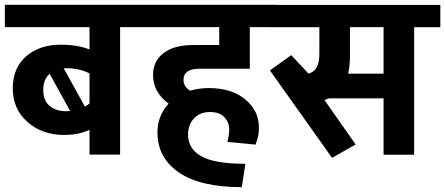

<svg xmlns="http://www.w3.org/2000/svg" viewBox="-35 -649 1868 806"><path d="M242.7 -182.1Q248.5 -182.1 259.3 -183.1L173.3 -339.4Q146.5 -314.9 146.5 -271.2Q146.5 -227.5 172.9 -204.8Q199.2 -182.1 242.7 -182.1ZM240.2 -362.8 239.7 -362.3H232.4L321.3 -201.7Q331.5 -206.5 340.8 -214.8V-340.8Q298.3 -362.8 240.2 -362.8ZM340.8 0V-104Q294.4 -82.5 234.4 -82.5Q141.6 -82.5 80.1 -137.2Q18.6 -191.9 18.6 -277.8Q18.6 -363.8 74.7 -412.6Q130.9 -461.4 220.2 -461.4Q290.5 -461.4 340.8 -441.4V-535.2H-14.6V-628.9H579.1V-535.2H469.2V0Z M626 -93.3Q626 -163.1 672.9 -213.9Q607.4 -262.2 607.4 -334.5Q607.4 -392.1 651.4 -426Q695.3 -460 776.4 -460H885.3V-535.2H549.8V-628.9H1124V-535.2H1013.7V-360.4H802.7Q735.4 -360.4 735.4 -313.5Q735.4 -284.7 763.2 -268.6Q802.7 -279.3 841.3 -279.3Q937 -279.3 994.4 -231.9Q1051.8 -184.6 1051.8 -114.7Q1051.8 -93.3 1049.1 -79.1Q1046.4 -64.9 1037.6 -42L919.4 -53.2Q927.2 -84 927.2 -103.5Q927.2 -137.2 905.5 -158.4Q883.8 -179.7 843.5 -178.7Q803.2 -177.7 778.8 -151.4Q754.4 -125 754.4 -83.5Q754.4 -25.9 808.1 5.9Q864.3 38.6 995.1 38.6L980 136.7Q806.6 136.7 716.3 75.2Q626 13.7 626 -93.3Z M1305.7 -423.8V-534.7H1094.7V-628.4H1813.5V-534.7H1703.6V0.5H1575.2V-236.3H1346.7Q1343.3 -234.9 1336.2 -232.4Q1329.1 -230 1327.1 -229L1458 -42.5L1358.9 13.7L1098.1 -353.5L1187.5 -417.5L1259.8 -340.3V-339.8Q1283.2 -346.2 1294.4 -366.2Q1305.7 -386.2 1305.7 -423.8ZM1434.1 -412.1Q1434.1 -375.5 1426.8 -339.8H1575.2V-535.2H1434.1Z"/></svg>

Font: Yantramanav
Style: Bold
Weight: 700
Version: Version 1.001;PS 1.0;hotconv 1.0.72;makeotf.lib2.5.5900; ttf